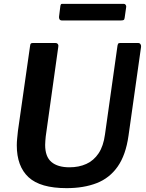

<svg xmlns="http://www.w3.org/2000/svg" viewBox="-20 -965 757 995"><path d="M646 -262Q632 -162 590 -102Q548 -42 481 -16Q414 10 325 10Q189 10 128 -46.5Q67 -103 67 -212Q67 -229 69 -248Q71 -267 73 -287L136 -728Q137 -737 140 -739.5Q143 -742 149 -742H268Q276 -742 280 -736Q284 -730 282 -722L217 -258Q216 -246 215 -235.5Q214 -225 214 -214Q214 -153 246.5 -125.5Q279 -98 340 -98Q389 -98 427.5 -115.5Q466 -133 491 -170.5Q516 -208 524 -268L589 -729Q591 -737 593 -739.5Q595 -742 602 -742H697Q704 -742 708 -736Q712 -730 711 -722L646 -262ZM634 -929 626 -873Q625 -864 621 -861.5Q617 -859 606 -859H301Q292 -859 288.5 -865Q285 -871 286 -879L293 -935Q295 -942 296.5 -943.5Q298 -945 303 -945H622Q628 -945 631.5 -939.5Q635 -934 634 -929Z"/></svg>

Font: Libre Franklin Thin SemiBold
Style: Italic
Weight: 600
Italic angle: -8°
Version: Version 3.000